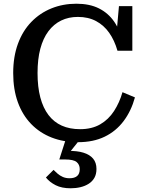

<svg xmlns="http://www.w3.org/2000/svg" viewBox="-20 -748 790 1033"><path d="M399 -657Q349 -657 309 -637.5Q269 -618 240.5 -580Q212 -542 197 -486Q182 -430 182 -355Q182 -280 197 -223.5Q212 -167 241 -129Q270 -91 312.5 -72Q355 -53 411 -53Q474 -53 519 -79Q564 -105 593.5 -150.5Q623 -196 639 -252L706 -224Q686 -151 645 -96.5Q604 -42 543 -12.5Q482 17 400 17Q322 17 258 -8Q194 -33 147.5 -81Q101 -129 76 -198Q51 -267 51 -355Q51 -443 76.5 -512.5Q102 -582 148.5 -630Q195 -678 257 -703Q319 -728 391 -728Q462 -728 512 -703Q562 -678 594 -632Q626 -586 638 -520L605 -547L620 -715H692V-475H612Q596 -531 567.5 -571.5Q539 -612 497 -634.5Q455 -657 399 -657ZM416 -5 349 79 346 64Q395 63 429 73.5Q463 84 481 105.5Q499 127 499 161Q499 189 488 208.5Q477 228 457.5 240.5Q438 253 413 259Q388 265 360 265Q312 265 279.5 248.5Q247 232 227 207L268 166Q277 175 289.5 186Q302 197 318 204Q334 211 354 211Q381 211 395 199Q409 187 409 162Q409 138 392.5 124Q376 110 330 110H299L336 -5Z"/></svg>

Font: Roboto Serif Medium
Style: Regular
Weight: 500
Designer: Greg Gazdowicz
Foundry: Commercial Type
Version: Version 1.008